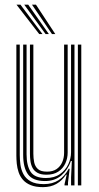

<svg xmlns="http://www.w3.org/2000/svg" viewBox="-20 -790 420 818"><path d="M163 7.3Q131.5 7.3 110.7 -1.3Q89.9 -9.9 77.6 -24.2Q65.3 -38.5 59.3 -56.3Q53.3 -74 51.5 -92.4Q49.7 -110.7 49.7 -127.2V-600H64.2V-129.7Q64.2 -110.2 67 -88.5Q69.9 -66.8 79.8 -48Q89.8 -29.2 110.5 -17.4Q131.2 -5.6 167.1 -5.6Q203.8 -5.6 230.1 -22.7Q256.4 -39.8 272.8 -71.2H276.8L269.7 -12.6V0H255L255 -5.6L264.1 -45.8H261.2Q244.7 -20.4 220.4 -6.5Q196.1 7.3 163 7.3ZM311.8 0V-600H326.3V0ZM178.4 -45.7Q154 -45.7 139.8 -53.7Q125.5 -61.7 118.6 -74.8Q111.8 -87.9 109.7 -103.5Q107.6 -119.2 107.6 -134.5V-600H122.1V-135.3Q122.1 -116.2 125.6 -98.6Q129.2 -81 141.5 -69.8Q153.8 -58.7 180.3 -58.7Q205 -58.7 221.1 -69.7Q237.2 -80.8 245.1 -99.1Q253.1 -117.4 253.1 -138.8V-600H268.3V-139.9Q268.3 -115.4 258.4 -93.9Q248.5 -72.3 228.6 -59Q208.7 -45.7 178.4 -45.7ZM170.7 -18.7Q119.5 -19.1 99.1 -47.5Q78.7 -75.9 78.7 -130.5V-600H93.2V-132.1Q93.2 -84.7 110.4 -58.2Q127.6 -31.6 175.4 -31.6Q211.6 -31.6 235.3 -48.3Q259.1 -64.9 270.9 -90.2Q282.7 -115.4 282.7 -141V-600H297.3V0H282.8V-35L286.1 -104.2H282.1Q269.9 -67.5 241.8 -43Q213.7 -18.4 170.7 -18.7ZM147 -645 50.2 -770.2H67.1L160.9 -645ZM174.1 -645 83.2 -770.2H100.1L188.1 -645ZM201.4 -645 116.2 -770.2H133.1L215.5 -645Z"/></svg>

Font: Big Shoulders Inline Display SC Thin
Style: Regular
Weight: 100
Designer: Patric King
Foundry: XO Type Co
Version: Version 2.002